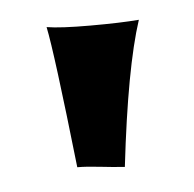

<svg xmlns="http://www.w3.org/2000/svg" viewBox="-30 -763 253 251"><g transform="rotate(-5 97.0 -637.5)"><path d="M63 -547Q46 -700 39 -733Q57 -730 96 -730Q136 -730 160 -732Q140 -671 125 -542Q110 -543 92.5 -545Q75 -547 63 -547Z"/></g></svg>

Font: NewRocker
Style: Regular
Weight: 400
Designer: Pablo Impallari, Brenda Gallo, Rodrigo Fuenzalida
Foundry: Pablo Impallari, Brenda Gallo, Rodrigo Fuenzalida
Version: Version 1.000